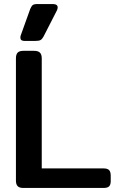

<svg xmlns="http://www.w3.org/2000/svg" viewBox="-20 -932 588 952"><path d="M81 -745Q81 -753 83 -757L130 -888Q136 -902 142.5 -907Q149 -912 167 -912H241Q266 -912 266 -895Q266 -888 262 -880L196 -751Q189 -738 181 -733.5Q173 -729 154 -729H102Q81 -729 81 -745ZM59 -36V-643Q59 -662 67.5 -671Q76 -680 96 -680H149Q169 -680 178 -671Q187 -662 187 -643V-97H493Q513 -97 521 -88.5Q529 -80 529 -61V-34Q529 -16 521 -8Q513 0 493 0H96Q76 0 67.5 -9Q59 -18 59 -36Z"/></svg>

Font: Mitr
Style: Regular
Weight: 400
Designer: Thanarat Vachiruckul
Foundry: Cadson Demak
Version: Version 1.003